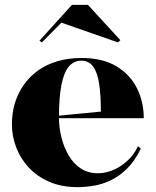

<svg xmlns="http://www.w3.org/2000/svg" viewBox="-20 -753 642 788"><path d="M314 -515Q402 -515 458.5 -480.5Q515 -446 542.5 -390Q570 -334 570 -268H219V-278L394 -295Q394 -362 387 -408.5Q380 -455 362.5 -479.5Q345 -504 313 -504Q284 -504 263.5 -481Q243 -458 232.5 -406.5Q222 -355 222 -270Q222 -230 232 -189.5Q242 -149 261.5 -115.5Q281 -82 311 -62Q341 -42 382 -42Q405 -42 429 -49.5Q453 -57 475 -71.5Q497 -86 515.5 -106Q534 -126 546 -153L558 -143Q533 -92 501 -60.5Q469 -29 433.5 -12.5Q398 4 363.5 9.5Q329 15 298 15Q232 15 182 -7Q132 -29 98 -65.5Q64 -102 46.5 -148Q29 -194 29 -242Q29 -305 50.5 -355.5Q72 -406 110 -442Q148 -478 200 -496.5Q252 -515 314 -515ZM152 -579 142 -586 275 -733H341L474 -588L464 -579L232 -660Z"/></svg>

Font: Kalnia Thin SemiBold
Style: Regular
Weight: 600
Version: Version 1.105